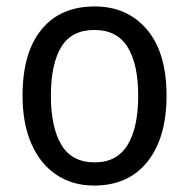

<svg xmlns="http://www.w3.org/2000/svg" viewBox="-20 -566 586 596"><path d="M497 -269Q497 -139 438 -64.5Q379 10 272 10Q205 10 155 -23.5Q105 -57 77.5 -119.5Q50 -182 50 -269Q50 -402 108.5 -474Q167 -546 274 -546Q375 -546 436 -474.5Q497 -403 497 -269ZM138 -269Q138 -171 170.5 -116.5Q203 -62 274 -62Q343 -62 376 -116Q409 -170 409 -269Q409 -367 376 -420Q343 -473 273 -473Q202 -473 170 -420Q138 -367 138 -269Z"/></svg>

Font: Noto Sans Myanmar SemiCondensed
Style: Regular
Weight: 400
Width: 4
Designer: Monotype Design Team
Foundry: Monotype Imaging Inc.
Version: Version 2.107; ttfautohint (v1.8.4.7-5d5b)